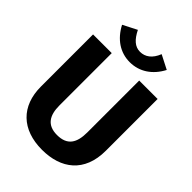

<svg xmlns="http://www.w3.org/2000/svg" viewBox="-238 -918 1039 1039"><g transform="rotate(45 281.5 -399.0)"><path d="M373 -810C353 -759 320 -736 281 -736C242 -736 214 -762 189 -812L109 -771C147 -698 208 -657 281 -657C355 -657 416 -698 453 -769ZM281 14C425 14 529 -62 529 -227V-623H388V-226C388 -147 361 -100 282 -100C206 -100 178 -147 178 -223V-623H35V-224C35 -75 126 14 281 14Z"/></g></svg>

Font: Inconsolata SemiExpanded Black
Style: Regular
Weight: 900
Width: 6
Monospace: yes
Designer: Raph Levien, Cyreal, Brenton Simpson
Foundry: Raph Levien, Cyreal, Google
Version: Version 3.100